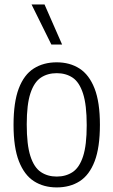

<svg xmlns="http://www.w3.org/2000/svg" viewBox="-20 -828 507 858"><path d="M233.5 9.5Q175 9.5 131.8 -18.2Q88.5 -46 64.5 -107.5Q40.5 -169 40.5 -270Q40.5 -371.5 64 -433Q87.5 -494.5 131 -522Q174.5 -549.5 233.5 -549.5Q292 -549.5 335.2 -521.8Q378.5 -494 402.5 -432.8Q426.5 -371.5 426.5 -270.5Q426.5 -169 403 -107.5Q379.5 -46 336.2 -18.2Q293 9.5 233.5 9.5ZM233.5 -39Q274.5 -39 304.8 -59.2Q335 -79.5 351.2 -129.2Q367.5 -179 367.5 -268.5Q367.5 -359.5 351 -410.2Q334.5 -461 304.5 -481Q274.5 -501 233.5 -501Q192.5 -501 162.5 -481Q132.5 -461 116 -411.2Q99.5 -361.5 99.5 -272Q99.5 -181 115.8 -130.5Q132 -80 162.2 -59.5Q192.5 -39 233.5 -39ZM209.5 -629 121 -808H179L257.5 -629Z"/></svg>

Font: Encode Sans Condensed Condensed Light
Style: Regular
Weight: 300
Width: 3
Designer: Multiple Designers
Foundry: Impallari Type
Version: Version 3.000; ttfautohint (v1.8.3) -l 8 -r 50 -G 200 -x 14 